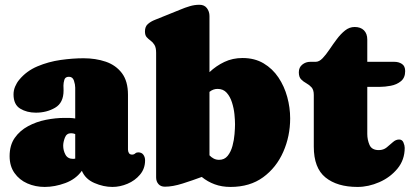

<svg xmlns="http://www.w3.org/2000/svg" viewBox="-20 -754 1702 789"><path d="M19.5 -112.3Q19.5 -157.2 40.5 -187.3Q61.5 -217.3 95.5 -235.6Q129.4 -253.9 168.9 -261.7Q208.5 -269.5 245.1 -269.5Q255.9 -269.5 267.1 -269.3Q278.3 -269 289.1 -267.1V-394Q289.1 -406.2 283.9 -422.4Q278.8 -438.5 263.2 -438.5Q248 -438.5 244.4 -426Q240.7 -413.6 240.7 -402.3Q240.7 -397.5 241 -392.3Q241.2 -387.2 241.2 -381.8Q241.2 -331.5 206.5 -311.3Q171.9 -291 127.4 -291Q90.3 -291 63 -307.6Q35.6 -324.2 35.6 -366.2Q35.6 -382.8 42.2 -398.4Q48.8 -414.1 59.1 -426.3Q88.9 -462.4 134 -481.4Q179.2 -500.5 229.2 -507.6Q279.3 -514.6 323.2 -514.6Q373 -514.6 414.6 -500.5Q456.1 -486.3 481 -453.4Q505.9 -420.4 505.9 -364.7V-139.6Q505.9 -131.3 509.8 -125Q513.7 -118.7 522.9 -118.7Q530.3 -118.7 535.4 -123.3Q540.5 -127.9 547.9 -127.9Q562 -127.9 569.1 -118.2Q576.2 -108.4 576.2 -95.2Q576.2 -61 555.4 -36.4Q534.7 -11.7 503.9 1.2Q473.1 14.2 441.9 14.2Q405.3 14.2 367.9 -2Q330.6 -18.1 316.4 -52.2Q291.5 -17.6 248.3 -1.7Q205.1 14.2 163.6 14.2Q125.5 14.2 92.5 -0.2Q59.6 -14.6 39.6 -43Q19.5 -71.3 19.5 -112.3ZM239.7 -155.3Q239.7 -135.7 249 -118.4Q258.3 -101.1 280.8 -101.1Q285.2 -101.1 289.1 -102.1V-203.1Q280.8 -206.5 272 -206.5Q253.4 -206.5 246.6 -188.2Q239.7 -169.9 239.7 -155.3Z M840.8 -688V-457.5Q868.2 -483.4 902.1 -499.5Q936 -515.6 976.6 -515.6Q1026.4 -515.6 1063.2 -493.7Q1100.1 -471.7 1124.3 -435.5Q1148.4 -399.4 1160.4 -355.5Q1172.4 -311.5 1172.4 -267.6Q1172.4 -194.3 1144 -129.9Q1115.7 -65.4 1061.3 -25.6Q1006.8 14.2 927.2 14.2Q891.6 14.2 862.3 3.4Q833 -7.3 809.1 -26.9Q772.5 -13.2 731 0Q689.5 13.2 657.7 13.2Q640.6 13.2 631.1 2.4Q621.6 -8.3 621.6 -24.9V-536.6Q621.6 -558.6 614.7 -569.6Q607.9 -580.6 598.6 -587.2Q589.4 -593.8 582.5 -601.6Q575.7 -609.4 575.7 -625Q575.7 -645 587.9 -655.5Q600.1 -666 616.7 -672.4L721.7 -714.8Q740.2 -722.7 759.8 -728.5Q779.3 -734.4 799.8 -734.4Q819.8 -734.4 830.3 -720.5Q840.8 -706.5 840.8 -688ZM874 -388.7Q856 -388.7 840.8 -376.5V-115.7Q848.6 -107.4 858.4 -102.3Q868.2 -97.2 880.4 -97.2Q902.3 -97.2 915.5 -113.5Q928.7 -129.9 935.3 -154.3Q941.9 -178.7 943.8 -203.1Q945.8 -227.5 945.8 -243.2Q945.8 -260.3 943.4 -284.7Q940.9 -309.1 933.3 -333Q925.8 -356.9 911.6 -372.8Q897.5 -388.7 874 -388.7Z M1449.2 14.2Q1365.7 14.2 1317.6 -24.7Q1269.5 -63.5 1269.5 -151.4V-363.8Q1269.5 -384.8 1260.3 -395Q1251 -405.3 1238.8 -411.9Q1226.6 -418.5 1217.3 -428Q1208 -437.5 1208 -457Q1208 -477.1 1222.2 -488.5Q1236.3 -500 1255.4 -500H1277.3Q1291.5 -500 1305.4 -514.4Q1319.3 -528.8 1333.7 -550.3Q1348.1 -571.8 1364 -593Q1379.9 -614.3 1397.9 -628.7Q1416 -643.1 1437.5 -643.1Q1461.9 -643.1 1475.6 -629.4Q1489.3 -615.7 1489.3 -591.3V-500H1600.1Q1618.7 -500 1631.8 -491.2Q1645 -482.4 1645 -461.9Q1645 -434.6 1627.7 -420.4Q1610.4 -406.2 1585.9 -401.6Q1561.5 -397 1540 -397H1489.3V-203.6Q1489.3 -179.7 1498.5 -158.4Q1507.8 -137.2 1536.6 -137.2Q1555.7 -137.2 1569.1 -148.2Q1582.5 -159.2 1594.5 -169.9Q1606.4 -180.7 1620.1 -180.7Q1632.8 -180.7 1637.9 -168.5Q1643.1 -156.2 1643.1 -146.5Q1643.1 -97.2 1613.3 -61Q1583.5 -24.9 1538.8 -5.4Q1494.1 14.2 1449.2 14.2Z"/></svg>

Font: Caprasimo
Style: Regular
Weight: 400
Designer: The DocRepair Project, Phaedra Charles, Flavia Zimbardi
Foundry: Google
Version: Version 1.001